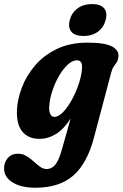

<svg xmlns="http://www.w3.org/2000/svg" viewBox="-66 -658 590 923"><path d="M385 6Q353 127 286.5 185.8Q220 244.5 103 244.5Q36 244.5 -5.2 219Q-46.5 193.5 -46.5 152Q-46.5 122.5 -28.5 101.8Q-10.5 81 20.5 81Q43 81 61 92Q79 103 95 117.5Q111 132 126.2 143.2Q141.5 154.5 158 154.5Q183.5 154.5 200.5 132.8Q217.5 111 231 62.5L273.5 -88Q240.5 -37 203 -13.8Q165.5 9.5 123 9.5Q70.5 9.5 41.5 -25.2Q12.5 -60 15.5 -130Q18 -181 39.2 -237.2Q60.5 -293.5 102 -342.5Q143.5 -391.5 206.5 -422.2Q269.5 -453 355.5 -453Q439 -453 473.5 -434Q508 -415 503 -383Q501 -367 494.5 -357.5Q488 -348 480.5 -337.5Q473 -327 468 -307ZM171 -150Q168.5 -123.5 175.8 -109.8Q183 -96 195 -96Q216 -96 239 -120.8Q262 -145.5 282.2 -183.5Q302.5 -221.5 315.2 -262.8Q328 -304 328.5 -337Q329 -368 303.5 -368Q282.5 -368 260.2 -347.8Q238 -327.5 218.8 -294.8Q199.5 -262 186.5 -223.8Q173.5 -185.5 171 -150ZM335 -485Q294.5 -485 277.2 -505.2Q260 -525.5 269.5 -562Q279 -597.5 307.2 -618Q335.5 -638.5 376 -638.5Q417.5 -638.5 434.5 -618Q451.5 -597.5 442 -562Q432.5 -526 404.5 -505.5Q376.5 -485 335 -485Z"/></svg>

Font: Fraunces 144pt SuperSoft
Style: Bold Italic
Weight: 700
Italic angle: -16°
Version: Version 1.000;[0bf87f6ff]